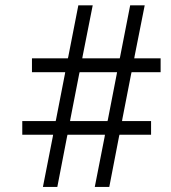

<svg xmlns="http://www.w3.org/2000/svg" viewBox="-20 -724 656 736"><path d="M373.5 -207.5H244.6H238.8L237.3 -201.7L199.7 -7.3H144.5L182.1 -198.7L183.6 -207.5H174.8H65.4V-259.8H187.5H193.4L194.8 -265.6L228.5 -438.5L230 -447.3H221.2H102.5V-500.5H234.4H240.2L241.7 -506.3L280.3 -703.6H335.4L296.9 -509.3L295.4 -500.5H304.2H433.1H439L440.4 -506.3L479 -703.6H534.7L496.1 -509.3L494.6 -500.5H503.4H595.7V-447.3H490.2H484.4L482.9 -441.4L449.2 -268.6L447.8 -259.8H456.5H559.1V-207.5H443.8H438L436.5 -201.7L398.9 -7.3H343.3L380.9 -198.7L382.3 -207.5ZM257.3 -259.8H386.2H392.1L393.6 -265.6L427.2 -438.5L428.7 -447.3H419.9H291H285.2L283.7 -441.4L250 -268.6L248.5 -259.8Z"/></svg>

Font: Vazir Light
Style: Light
Weight: 300
Designer: Saber Rastikerdar
Foundry: Saber Rastikerdar
Version: Version 30.0.0